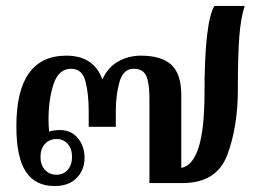

<svg xmlns="http://www.w3.org/2000/svg" viewBox="-20 -615 878 645"><path d="M35 -191Q35 -428 203 -428Q295 -428 324 -348Q342 -389 377 -408.5Q412 -428 453 -428Q523 -428 556 -397Q589 -366 589 -296V-51Q667 -65 667 -302Q667 -538 700 -595H802Q789 -556 784 -493Q779 -430 779 -314Q779 -189 743.5 -94.5Q708 0 593 0H482V-286Q482 -335 471.5 -359.5Q461 -384 429 -384Q394 -384 381.5 -340Q369 -296 369 -241V-189H278V-241Q278 -300 267 -342Q256 -384 219 -384Q177 -384 160 -332.5Q143 -281 143 -214Q143 -193 145 -173Q159 -178 183 -178Q219 -178 241.5 -151Q264 -124 264 -85Q264 -44 237.5 -17Q211 10 163 10Q99 10 67 -38Q35 -86 35 -191ZM222 -88Q222 -115 207.5 -131.5Q193 -148 170 -148Q146 -148 131 -131.5Q116 -115 116 -88Q116 -61 131 -44.5Q146 -28 170 -28Q193 -28 207.5 -44.5Q222 -61 222 -88Z"/></svg>

Font: Taviraj Medium
Style: Regular
Weight: 500
Designer: Katatrad Team
Foundry: CadsonDemak
Version: Version 1.030